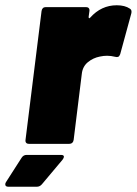

<svg xmlns="http://www.w3.org/2000/svg" viewBox="-83 -547 520 730"><path d="M411 -514Q417 -510 417 -503Q417 -498 416 -495L374 -341Q371 -333 366.5 -331Q362 -329 355 -331Q339 -335 324 -335Q311 -335 297 -332Q271 -327 251 -310.5Q231 -294 228 -266L197 -15Q196 -8 191.5 -4Q187 0 180 0H27Q20 0 16.5 -4Q13 -8 14 -15L75 -505Q76 -512 80 -516Q84 -520 91 -520H244Q251 -520 254.5 -516Q258 -512 257 -505L254 -483Q254 -474 260 -480Q302 -527 361 -527Q392 -527 411 -514ZM-63 154Q-63 149 -60 145L-1 53Q6 42 18 42H149Q160 42 160 49Q160 53 155 60L76 154Q68 163 57 163H-51Q-63 163 -63 154Z"/></svg>

Font: Barlow Black
Style: Italic
Weight: 900
Italic angle: -7°
Designer: Jeremy Tribby
Foundry: Tribby Type
Version: Version 1.408